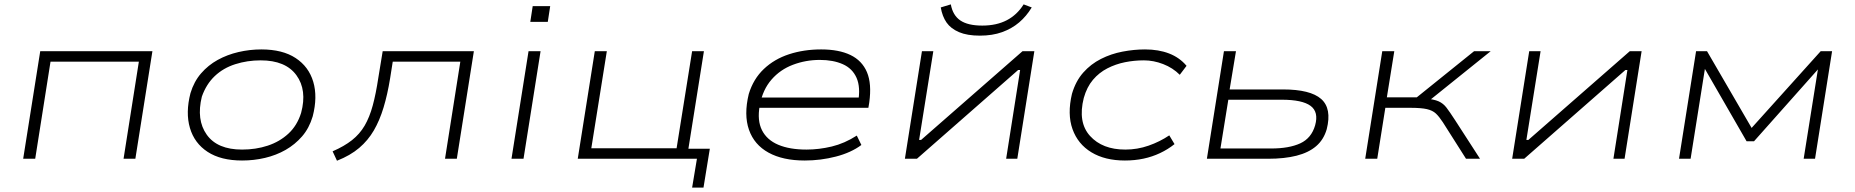

<svg xmlns="http://www.w3.org/2000/svg" viewBox="-20 -726 8483 878"><path d="M86 0 164 -492H677L599 0H545L615 -444H211L141 0Z M1087 8Q990 8 929.5 -31.5Q869 -71 848.5 -141Q828 -211 851 -300Q867 -353 899.5 -390.5Q932 -428 975.5 -452Q1019 -476 1070.5 -488Q1122 -500 1175 -500Q1272 -500 1332 -460.5Q1392 -421 1412.5 -352Q1433 -283 1410 -194Q1394 -140 1361.5 -102.5Q1329 -65 1286 -40.5Q1243 -16 1192 -4Q1141 8 1087 8ZM1087 -42Q1150 -42 1204.5 -60Q1259 -78 1299 -115Q1339 -152 1357 -210Q1385 -314 1335.5 -382Q1286 -450 1172 -450Q1111 -450 1056 -432.5Q1001 -415 962 -378Q923 -341 903 -284Q877 -178 925.5 -110Q974 -42 1087 -42Z M1521 9 1501 -34Q1554 -57 1589.5 -85Q1625 -113 1647.5 -151.5Q1670 -190 1684.5 -243.5Q1699 -297 1710 -370L1730 -492H2147L2069 0H2015L2085 -444H1776L1764 -368Q1752 -294 1734 -234.5Q1716 -175 1689.5 -129.5Q1663 -84 1622.5 -49.5Q1582 -15 1521 9Z M2405 -626 2416 -698H2496L2485 -626ZM2319 0 2397 -492H2452L2374 0Z M3145 132 3167 0H2622L2700 -492H2755L2684 -48H3074L3145 -492H3199L3128 -46H3226L3197 132Z M3660 8Q3560 8 3494.5 -28Q3429 -64 3405 -132.5Q3381 -201 3404 -296Q3425 -365 3473 -410.5Q3521 -456 3588.5 -478Q3656 -500 3735 -500Q3816 -500 3869 -474.5Q3922 -449 3944.5 -396Q3967 -343 3955 -257L3951 -233H3430L3437 -280H3935L3904 -258Q3916 -327 3897 -370Q3878 -413 3834 -432.5Q3790 -452 3729 -452Q3665 -452 3606.5 -430Q3548 -408 3508 -362Q3468 -316 3455 -247L3454 -242Q3442 -175 3464.5 -130.5Q3487 -86 3539 -64Q3591 -42 3668 -42Q3725 -42 3783.5 -56Q3842 -70 3898 -106L3919 -63Q3872 -28 3802.5 -10Q3733 8 3660 8Z M4118 0 4196 -492H4248L4183 -86H4192L4656 -492H4710L4632 0H4581L4645 -406H4636L4173 0ZM4461 -563Q4403 -563 4365.5 -579Q4328 -595 4308.5 -623Q4289 -651 4282 -692L4328 -706Q4337 -656 4371.5 -632.5Q4406 -609 4472 -609Q4537 -609 4584 -633.5Q4631 -658 4661 -706L4698 -692Q4674 -652 4640.5 -623.5Q4607 -595 4562.5 -579Q4518 -563 4461 -563Z M5124 8Q5033 8 4971 -29.5Q4909 -67 4884.5 -135.5Q4860 -204 4882 -297Q4899 -355 4933.5 -394Q4968 -433 5014.5 -456.5Q5061 -480 5113.5 -490Q5166 -500 5216 -500Q5278 -500 5326 -481.5Q5374 -463 5406 -425L5375 -384Q5343 -416 5299 -433Q5255 -450 5211 -450Q5167 -450 5124.5 -441.5Q5082 -433 5044 -413.5Q5006 -394 4978 -361Q4950 -328 4936 -278Q4908 -167 4964.5 -104.5Q5021 -42 5126 -42Q5181 -42 5232.5 -60Q5284 -78 5327 -107L5351 -67Q5321 -43 5285 -26Q5249 -9 5209 -0.5Q5169 8 5124 8Z M5499 0 5577 -492H5632L5603 -317H5847Q5972 -317 6021.5 -273.5Q6071 -230 6047 -135Q6033 -87 5998.5 -57.5Q5964 -28 5909 -14Q5854 0 5779 0ZM5561 -47H5793Q5875 -47 5926 -70.5Q5977 -94 5994 -153Q6011 -214 5973 -242Q5935 -270 5841 -270H5597Z M6223 0 6301 -492H6356L6322 -281H6459L6721 -492H6797L6506 -258L6495 -276Q6538 -272 6559 -262.5Q6580 -253 6594.5 -234Q6609 -215 6633 -178L6748 0H6684L6578 -167Q6561 -193 6546 -207Q6531 -221 6505 -227Q6479 -233 6429 -233H6315L6278 0Z M6895 0 6973 -492H7025L6960 -86H6969L7433 -492H7487L7409 0H7358L7422 -406H7413L6950 0Z M7658 0 7736 -492H7786L7990 -141L8306 -492H8358L8280 0H8228L8294 -414H8298L8001 -80H7967L7774 -415H7777L7711 0Z"/></svg>

Font: Nunito Sans 7pt Expanded ExtraLight
Style: Italic
Weight: 250
Width: 7
Italic angle: -9°
Designer: Vernon Adams
Foundry: Vernon Adams
Version: Version 3.101;gftools[0.9.27]